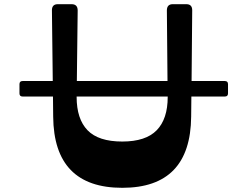

<svg xmlns="http://www.w3.org/2000/svg" viewBox="-20 -883 1182 917"><path d="M346 -422V-420Q346 -315 398 -261Q450 -207 564 -207Q676 -207 728.5 -261Q781 -315 781 -420V-422ZM1054 -496Q1069 -496 1069 -481V-437Q1069 -422 1054 -422H894L893 -326Q890 14 564 14Q237 14 234 -326L233 -422H88Q73 -422 73 -437V-481Q73 -496 88 -496H232L228 -834Q228 -863 256 -863H322Q351 -863 351 -833L347 -496H780L777 -833Q777 -863 805 -863H870Q898 -863 898 -834L895 -496Z"/></svg>

Font: OpenDyslexic 3
Style: Regular
Weight: 400
Designer: Abelardo Gonzalez
Version: Version 1.000;PS 001.001;hotconv 1.0.56